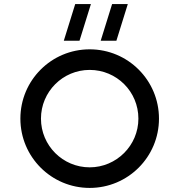

<svg xmlns="http://www.w3.org/2000/svg" viewBox="-20 -906 880 942"><path d="M420 16C608 16 760 -136 760 -324C760 -512 608 -664 420 -664C232 -664 80 -512 80 -324C80 -136 232 16 420 16ZM181 -324C181 -456 288 -563 420 -563C552 -563 659 -457 659 -324C659 -192 551 -85 420 -85C288 -85 181 -192 181 -324ZM293 -706H370L426 -886H349ZM474 -706H551L607 -886H530Z"/></svg>

Font: Grotesk 02 Mince
Style: Bold
Weight: 400
Designer: Frank Adebiaye, contributions by Jérémy Landes, Ariel Martín Pérez
Foundry: Velvetyne Type Foundry
Version: Version 3.000;Glyphs 3.1.2 (3150)